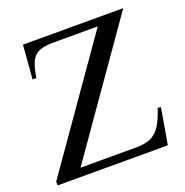

<svg xmlns="http://www.w3.org/2000/svg" viewBox="-120 -772 852 882"><g transform="rotate(-20 305.5 -331.0)"><path d="M552.7 0H13.7V-18.6L437 -623.5H226.1Q188 -623.5 166 -617.9Q144 -612.3 129.9 -599.6Q123.5 -593.8 118.2 -585.9Q112.8 -578.1 107.9 -566.4Q103 -554.7 98.9 -537.8Q94.7 -521 90.8 -496.6H72.3L85.4 -662.1H575.7L140.6 -40.5H412.1Q443.4 -40.5 466.8 -46.9Q490.2 -53.2 506.8 -67.4Q524.4 -81.1 539.1 -108.4Q553.7 -135.7 567.9 -178.2L583 -175.3Z"/></g></svg>

Font: Campania
Style: Regular
Weight: 400
Version: Version 2.009